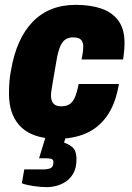

<svg xmlns="http://www.w3.org/2000/svg" viewBox="-20 -560 545 791"><path d="M215 12Q154 12 109.5 -8Q65 -28 41 -70Q17 -112 17 -175Q17 -200 19 -225Q21 -250 26 -274Q37 -337 59 -386Q81 -435 114 -469.5Q147 -504 191.5 -522Q236 -540 292 -540Q353 -540 398 -524.5Q443 -509 468 -474.5Q493 -440 493 -384Q493 -369 491.5 -351.5Q490 -334 487 -315H316Q320 -334 321.5 -346.5Q323 -359 323 -368Q323 -381 318 -390Q313 -399 304 -402.5Q295 -406 281 -406Q262 -406 249 -397Q236 -388 227.5 -367.5Q219 -347 213 -312Q203 -254 198 -225Q193 -196 191.5 -185Q190 -174 190 -168Q190 -152 195 -141.5Q200 -131 209.5 -126.5Q219 -122 233 -122Q252 -122 265.5 -130Q279 -138 288 -158Q297 -178 304 -214H470Q456 -132 421 -82.5Q386 -33 334 -10.5Q282 12 215 12ZM176 211Q148 211 117.5 206.5Q87 202 70 195L80 138H157Q176 138 188 133Q200 128 200 108Q200 98 192.5 95Q185 92 167 92H141L181 -39H263L244 28Q258 31 276.5 45Q295 59 295 96Q295 132 282 154.5Q269 177 250 189Q231 201 211 206Q191 211 176 211Z"/></svg>

Font: Archivo Condensed Black
Style: Italic
Weight: 900
Width: 3
Italic angle: -10°
Designer: Hector Gatti
Foundry: Omnibus-Type
Version: Version 2.001